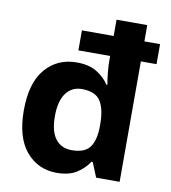

<svg xmlns="http://www.w3.org/2000/svg" viewBox="-85 -834 819 917"><g transform="rotate(10 324.5 -375.0)"><path d="M251 10Q160 10 102.5 -58Q45 -126 45 -257Q45 -390 103 -458Q161 -526 255 -526Q314 -526 352 -503Q390 -480 412 -446H417Q413 -467 409.5 -500.5Q406 -534 406 -559V-584H252V-681H406V-760H555V-681H631V-584H555V0H441L412 -71H406Q384 -37 347 -13.5Q310 10 251 10ZM303 -109Q365 -109 390 -142Q415 -175 416 -242V-256Q416 -328 391.5 -366.5Q367 -405 301 -405Q252 -405 224 -366.5Q196 -328 196 -255Q196 -182 224 -145.5Q252 -109 303 -109Z"/></g></svg>

Font: Noto Sans Duployan
Style: Bold
Weight: 700
Designer: David Corbett
Foundry: David Corbett
Version: Version 3.001